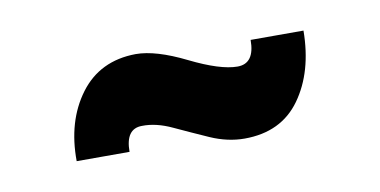

<svg xmlns="http://www.w3.org/2000/svg" viewBox="-32 -603 533 269"><g transform="rotate(-10 234.5 -468.5)"><path d="M299.3 -396.5Q275.4 -396.5 251 -407.2Q226.6 -418 203.6 -428.7Q180.7 -439.5 160.6 -439Q137.2 -439 137.2 -406.2H62Q61.5 -462.9 89.8 -501Q118.2 -539.1 169.4 -539.6Q197.8 -539.6 240.2 -518.6Q282.7 -497.6 307.1 -497.6Q331.5 -497.6 331.5 -531.2H406.7Q406.2 -472.7 378.9 -434.6Q351.6 -396.5 299.3 -396.5Z"/></g></svg>

Font: Oswald
Style: Book
Weight: 400
Designer: vernon adams
Foundry: vernon adams
Version: Version 1.000